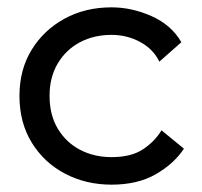

<svg xmlns="http://www.w3.org/2000/svg" viewBox="-20 -497 549 523"><path d="M284 6Q214 6 157 -24Q100 -54 66.5 -108.5Q33 -163 33 -236Q33 -307 66 -361Q99 -415 155.5 -446Q212 -477 284 -477Q339 -477 393 -453Q447 -429 474 -382L414 -329Q398 -363 362 -382.5Q326 -402 284 -402Q236 -402 198 -382Q160 -362 137.5 -324.5Q115 -287 115 -236Q115 -183 138 -145.5Q161 -108 199 -88.5Q237 -69 284 -69Q337 -69 369 -90Q401 -111 420 -142L481 -92Q454 -51 404.5 -22.5Q355 6 284 6Z"/></svg>

Font: Lil Grotesk Medium
Style: Regular
Weight: 500
Designer: Bastien Sozeau
Foundry: NBR — Bastien Sozeau
Version: Version 3.003; ttfautohint (v1.8.4.7-5d5b);gftools[0.9.33]